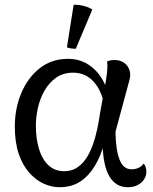

<svg xmlns="http://www.w3.org/2000/svg" viewBox="-20 -769 640 803"><path d="M229 14Q196 14 163.5 -0.5Q131 -15 103 -46Q75 -77 58.5 -125Q42 -173 42 -240Q42 -315 69 -379.5Q96 -444 146 -483.5Q196 -523 265 -523Q306 -523 338.5 -505.5Q371 -488 394 -458Q417 -428 429 -388L414 -336Q404 -392 370.5 -428.5Q337 -465 286 -465Q244 -465 214.5 -444Q185 -423 166 -389.5Q147 -356 138.5 -317.5Q130 -279 130 -243Q130 -190 143 -146.5Q156 -103 182.5 -78Q209 -53 249 -53Q279 -53 301.5 -67.5Q324 -82 340 -106Q356 -130 367.5 -161.5Q379 -193 386.5 -228.5Q394 -264 399 -299L423 -432Q427 -457 428.5 -477Q430 -497 428 -512Q434 -515 442.5 -516.5Q451 -518 460 -518Q483 -518 499.5 -506Q516 -494 522 -474.5Q528 -455 520 -429L463 -218Q464 -144 479.5 -102.5Q495 -61 530 -61Q547 -61 559.5 -67Q572 -73 581 -85Q592 -72 592 -51Q592 -24 570.5 -5Q549 14 514 14Q465 14 438 -30.5Q411 -75 409 -168L414 -164Q401 -116 376.5 -75Q352 -34 316 -10Q280 14 229 14ZM297 -565Q288 -565 276.5 -566.5Q265 -568 260 -572L288 -749Q308 -750 331 -744Q354 -738 366 -729Z"/></svg>

Font: Arima Medium
Style: Regular
Weight: 500
Designer: Joana Correia and Natanael Gama
Foundry: NDISCOVER
Version: Version 1.101;gftools[0.9.23]